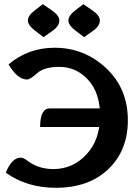

<svg xmlns="http://www.w3.org/2000/svg" viewBox="-20 -894 672 921"><path d="M482.9 -284.7H172.4Q172.4 -374 219.2 -374H529.3Q529.3 -284.7 482.9 -284.7ZM248 6.8Q108.4 6.8 7.8 -65.9Q37.1 -137.7 79.1 -137.7Q92.8 -137.7 108.9 -125Q162.1 -83 235.8 -83Q329.6 -83 394.8 -153.3Q460 -223.6 460 -338.9Q460 -447.8 403.3 -510.5Q346.7 -573.2 264.2 -573.2Q191.9 -573.2 158.4 -543Q125 -512.7 109.4 -512.7Q64 -512.7 21 -585Q115.2 -665 242.2 -665Q383.8 -665 488.5 -567.6Q593.3 -470.2 593.3 -316.9Q593.3 -172.4 499.8 -82.8Q406.2 6.8 248 6.8ZM383.3 -715.8 342.3 -747.1Q308.1 -772.9 308.1 -795.9Q308.1 -819.3 342.8 -845.7L379.9 -874L423.8 -843.8Q459 -819.3 459 -795.9Q459 -768.6 424.8 -745.1ZM189 -715.8 147.9 -747.1Q113.8 -772.9 113.8 -795.9Q113.8 -819.3 148.4 -845.7L185.5 -874L229.5 -843.8Q264.6 -819.3 264.6 -795.9Q264.6 -768.6 230.5 -745.1Z"/></svg>

Font: ALMAS
Style: Bold
Weight: 700
Designer: ALMAS Font/ by Husham Jawad Kadhim, derived from the Bainsely font by/ Paul James MIller
Foundry: High-Logic / Made with FontCreator
Version: Version 1.411;September 19, 2021;FontCreator 14.0.0.2814 32-